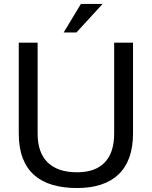

<svg xmlns="http://www.w3.org/2000/svg" viewBox="-20 -928 762 964"><path d="M647.9 -257.8Q647.9 -189.5 629.4 -137.9Q610.8 -86.4 575 -52.2Q539.1 -18.1 486.8 -1Q434.6 16.1 367.2 16.1Q298.3 16.1 243.9 0.2Q189.5 -15.6 151.6 -49.1Q113.8 -82.5 94 -134.3Q74.2 -186 74.2 -257.8V-713.9H168.9V-257.8Q168.9 -161.1 219.7 -112.1Q270.5 -63 367.2 -63Q458 -63 505.6 -112.1Q553.2 -161.1 553.2 -257.8V-713.9H647.9ZM495.1 -908.2 363.8 -765.1H299.8L386.2 -908.2Z"/></svg>

Font: XB Khoramshahr
Style: Regular
Weight: 400
Designer: Behnam
Foundry: Irmug
Version: Version 8.005 2009